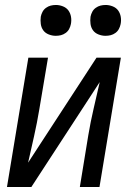

<svg xmlns="http://www.w3.org/2000/svg" viewBox="-20 -752 540 772"><path d="M8 0 94 -520H173L138 -312Q129 -258 117 -204.5Q105 -151 93 -98L368 -520H466L380 0H301L335 -208Q344 -262 356.5 -315.5Q369 -369 381 -422L106 0ZM404 -608Q390 -608 376 -613.5Q362 -619 354 -630Q346 -641 344 -655.5Q342 -670 344 -685Q346 -695 351 -704.5Q356 -714 365 -720.5Q374 -727 384 -729.5Q394 -732 405 -732Q419 -732 433 -726.5Q447 -721 455 -710Q463 -699 465.5 -684.5Q468 -670 465 -655Q463 -645 458 -635.5Q453 -626 444 -619.5Q435 -613 425 -610.5Q415 -608 404 -608ZM204 -608Q190 -608 176 -613.5Q162 -619 154 -630Q146 -641 144 -655.5Q142 -670 144 -685Q146 -695 151 -704.5Q156 -714 165 -720.5Q174 -727 184 -729.5Q194 -732 205 -732Q219 -732 233 -726.5Q247 -721 255 -710Q263 -699 265.5 -684.5Q268 -670 265 -655Q263 -645 258 -635.5Q253 -626 244 -619.5Q235 -613 225 -610.5Q215 -608 204 -608Z"/></svg>

Font: Iosevka Oblique
Style: Regular
Weight: 400
Italic angle: -9°
Monospace: yes
Designer: Belleve Invis
Foundry: Belleve Invis
Version: Version 32.5.0; ttfautohint (v1.8.4)